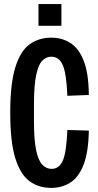

<svg xmlns="http://www.w3.org/2000/svg" viewBox="-20 -906 480 938"><path d="M230 12Q169 12 124 -21Q79 -54 54.5 -134Q30 -214 30 -355Q30 -496 54.5 -576Q79 -656 124 -689Q169 -722 230 -722Q283 -722 324 -696Q365 -670 389 -609Q413 -548 414 -442L309 -438Q305 -545 287 -587Q269 -629 231 -629Q205 -629 186 -609Q167 -589 156.5 -538.5Q146 -488 146 -398V-312Q146 -223 156.5 -172.5Q167 -122 186.5 -101.5Q206 -81 232 -81Q270 -81 287.5 -123Q305 -165 309 -271L414 -268Q412 -160 387.5 -99Q363 -38 322 -13Q281 12 230 12ZM168 -780V-886H280V-780Z"/></svg>

Font: Special Gothic Condensed One
Style: Regular
Weight: 400
Designer: Alistair McCready
Foundry: Monolith
Version: Version 1.010; ttfautohint (v1.8.4.7-5d5b)